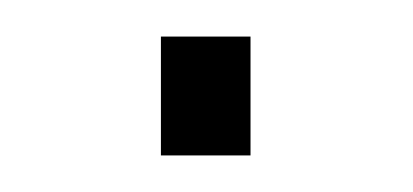

<svg xmlns="http://www.w3.org/2000/svg" viewBox="-20 -85 226 105"><path d="M68 0V-65H117V0Z"/></svg>

Font: Saira Expanded Thin
Style: Regular
Weight: 250
Width: 7
Designer: Hector Gatti with collaboration of the Omnibus-Type team
Foundry: Omnibus-Type
Version: Version 1.101